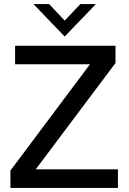

<svg xmlns="http://www.w3.org/2000/svg" viewBox="-20 -921 630 941"><path d="M31 -85 421 -606H54V-697H546V-612L155 -91H558V0H31ZM144 -901H221L297 -820L374 -901H450L297 -742Z"/></svg>

Font: Hanken Grotesk Medium
Style: Regular
Weight: 500
Designer: Alfredo Marco Pradil
Foundry: Hanken Design Co.
Version: Version 3.014